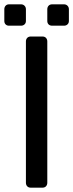

<svg xmlns="http://www.w3.org/2000/svg" viewBox="-33 -869 339 889"><path d="M110 0Q99 0 93 -6.5Q87 -13 87 -23V-677Q87 -687 93 -693.5Q99 -700 110 -700H163Q174 -700 180 -693.5Q186 -687 186 -677V-23Q186 -13 180 -6.5Q174 0 163 0ZM209 -750Q198 -750 192 -756Q186 -762 186 -772V-826Q186 -836 192 -842.5Q198 -849 209 -849H263Q273 -849 279.5 -842.5Q286 -836 286 -826V-772Q286 -762 279.5 -756Q273 -750 263 -750ZM9 -750Q-1 -750 -7 -756Q-13 -762 -13 -772V-826Q-13 -836 -7 -842.5Q-1 -849 9 -849H64Q74 -849 80.5 -842.5Q87 -836 87 -826V-772Q87 -762 80.5 -756Q74 -750 64 -750Z"/></svg>

Font: RubikRegular
Style: Regular
Weight: 400
Designer: Hubert and Fischer
Foundry: Hubert and Fischer
Version: Version 2.300;gftools[0.9.30]